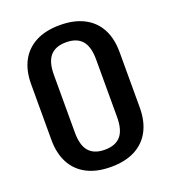

<svg xmlns="http://www.w3.org/2000/svg" viewBox="-132 -807 814 914"><g transform="rotate(-20 275.0 -350.0)"><path d="M275 9Q203 9 153 -17Q103 -43 77 -92Q51 -141 51 -210V-490Q51 -560 77 -608.5Q103 -657 153 -683Q203 -709 275 -709Q347 -709 397 -683Q447 -657 473 -608.5Q499 -560 499 -490V-210Q499 -141 473 -92Q447 -43 397 -17Q347 9 275 9ZM275 -78Q329 -78 355.5 -108.5Q382 -139 382 -204V-496Q382 -561 355.5 -591.5Q329 -622 275 -622Q221 -622 194.5 -591.5Q168 -561 168 -496V-204Q168 -139 194.5 -108.5Q221 -78 275 -78Z"/></g></svg>

Font: Pathway Extreme Condensed SemiBold
Style: Regular
Weight: 600
Width: 3
Version: Version 1.001;gftools[0.9.26]